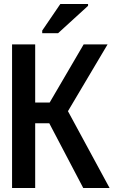

<svg xmlns="http://www.w3.org/2000/svg" viewBox="-20 -935 570 955"><path d="M40 0V-714H155V-425H227L396 -714H515L318 -382L525 0H394L225 -322H155V0ZM190 -770V-783L280 -915H418V-906L269 -770Z"/></svg>

Font: Noto Sans Mono Condensed SemiBold
Style: Regular
Weight: 600
Width: 3
Designer: Monotype Design Team
Foundry: Monotype Imaging Inc.
Version: Version 2.014